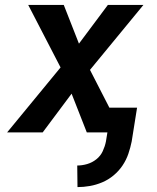

<svg xmlns="http://www.w3.org/2000/svg" viewBox="-20 -540 640 783"><path d="M296 223 295 135Q315 135 335.5 129Q356 123 373 109.5Q390 96 399 76.5Q408 57 412 37L418 0H334L272 -158L154 0H9L227 -265L95 -520H240L302 -362L420 -520H565L347 -255L426 -101H539L517 37Q512 62 503.5 87Q495 112 480 134.5Q465 157 443.5 175Q422 193 397 203.5Q372 214 346.5 218.5Q321 223 296 223Z"/></svg>

Font: Iosevka Extended Oblique
Style: Bold
Weight: 700
Width: 7
Italic angle: -9°
Monospace: yes
Designer: Belleve Invis
Foundry: Belleve Invis
Version: Version 32.5.0; ttfautohint (v1.8.4)